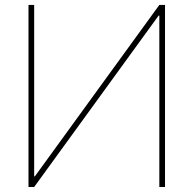

<svg xmlns="http://www.w3.org/2000/svg" viewBox="-20 -747 771 767"><path d="M93.8 -727.3V0H116.5L613.6 -684.7H616.5V0H639.2V-727.3H616.5L119.3 -42.6H116.5V-727.3Z"/></svg>

Font: Inter Thin BETA
Style: Regular
Weight: 100
Designer: Rasmus Andersson
Foundry: rsms
Version: Version 3.011;git-f93a4a705